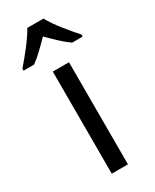

<svg xmlns="http://www.w3.org/2000/svg" viewBox="-233 -820 706 873"><g transform="rotate(-30 120.0 -383.0)"><path d="M162 -766H77C53 -722 2 -659 -35 -617V-606H20C51 -628 85 -662 119 -697C153 -662 187 -629 220 -606H275V-617C239 -657 185 -721 162 -766ZM163 0V-536H78V0Z"/></g></svg>

Font: Noto Sans Gurmukhi SemiCondensed
Style: Regular
Weight: 400
Width: 4
Designer: Jelle Bosma - Monotype Design Team
Foundry: Monotype Imaging Inc.
Version: Version 2.004